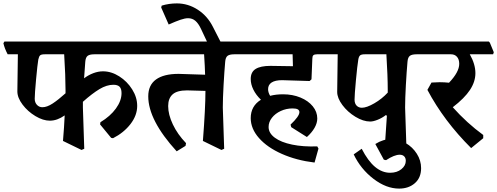

<svg xmlns="http://www.w3.org/2000/svg" viewBox="-43 -827 2921 1128"><path d="M458 -464Q453 -396 451 -367Q476 -386 505 -397Q534 -408 562 -408Q611 -408 657.5 -378.5Q704 -349 733.5 -302Q763 -255 763 -205Q763 -149 723.5 -98Q684 -47 621 -15L610 -17L545 -96L547 -109Q605 -144 638 -189.5Q671 -235 671 -280Q671 -306 659.5 -317.5Q648 -329 623 -329Q584 -329 541.5 -303.5Q499 -278 444 -229V-195L452 47L436 54L327 1Q334 -81 337 -149Q293 -118 250 -118Q210 -118 165 -145Q120 -172 89.5 -212.5Q59 -253 59 -290L62 -508H2Q-16 -542 -23 -573L-17 -583H792L797 -576L820 -520L816 -508H511Q484 -508 472 -499Q460 -490 458 -464ZM342 -279V-297Q342 -380 334 -508H220Q200 -508 193 -502Q186 -496 182 -477Q177 -448 169 -361.5Q161 -275 161 -247Q161 -225 174 -211Q187 -197 206 -197Q233 -197 266.5 -219Q300 -241 342 -279Z M1385 -508H1333Q1306 -508 1294 -499Q1282 -490 1280 -464Q1275 -408 1270.5 -327.5Q1266 -247 1266 -195L1274 47L1258 54L1149 1Q1164 -192 1164 -293L1056 -296Q997 -296 971 -272.5Q945 -249 945 -204Q945 -154 972.5 -96Q1000 -38 1050 14L1047 30L995 62Q828 -121 828 -261Q828 -327 873.5 -360Q919 -393 1006 -393L1162 -388Q1161 -433 1156 -508H800Q782 -545 775 -573L781 -583H1360L1366 -576L1388 -520Z M1208 -669 1274 -540H1193L1138 -657Q1123 -689 1105 -704.5Q1087 -720 1062 -720Q1044 -720 1017.5 -711Q991 -702 948 -683L904 -783L907 -794Q950 -807 996 -807Q1062 -807 1119 -770Q1176 -733 1208 -669Z M1532 -303Q1532 -284 1544 -264Q1578 -273 1620 -273Q1676 -273 1722 -254Q1768 -235 1794.5 -202.5Q1821 -170 1821 -131Q1821 -104 1805 -76Q1789 -48 1760 -22L1668 -80L1664 -95Q1716 -144 1716 -168Q1716 -179 1706.5 -184.5Q1697 -190 1676 -190Q1639 -190 1606.5 -175Q1574 -160 1554.5 -135Q1535 -110 1535 -81Q1535 -45 1571.5 -18Q1608 9 1673 22.5Q1738 36 1821 33L1828 46L1805 128Q1698 115 1612.5 77Q1527 39 1478.5 -16Q1430 -71 1430 -133Q1430 -204 1490 -241Q1461 -269 1445.5 -300.5Q1430 -332 1430 -363Q1430 -404 1459 -422Q1488 -440 1546 -440L1678 -438L1676 -508H1368Q1350 -546 1343 -573L1349 -583H1875L1881 -576L1902 -520L1898 -508H1819Q1804 -508 1798 -502.5Q1792 -497 1792 -482L1787 -361L1776 -351L1614 -356Q1574 -356 1553 -342.5Q1532 -329 1532 -303Z M2456 -508H2404Q2377 -508 2365 -499Q2353 -490 2351 -464Q2346 -408 2341.5 -327.5Q2337 -247 2337 -195L2345 47L2329 54L2220 1Q2226 -78 2230 -147L2224 -151Q2202 -134 2176 -123.5Q2150 -113 2132 -113Q2091 -113 2045 -141Q1999 -169 1968.5 -210Q1938 -251 1938 -287L1941 -508H1882Q1864 -542 1857 -573L1863 -583H2433L2438 -576L2460 -520ZM2227 -508H2100Q2080 -508 2072.5 -501.5Q2065 -495 2062 -477Q2056 -441 2048 -355Q2040 -269 2040 -242Q2040 -219 2052 -206.5Q2064 -194 2083 -194Q2111 -194 2156 -220Q2201 -246 2235 -283V-297Q2235 -380 2227 -508Z M2249 188Q2289 188 2315 167Q2341 146 2341 118Q2341 101 2331.5 91.5Q2322 82 2305 82Q2274 82 2225 114L2212 111L2162 19Q2208 -10 2256 -10Q2300 -10 2340.5 13.5Q2381 37 2406 76.5Q2431 116 2431 161Q2431 217 2394.5 249Q2358 281 2302 281Q2226 281 2151 223.5Q2076 166 2035 80L2082 47Q2119 119 2160.5 153.5Q2202 188 2249 188Z M2717 -508Q2750 -450 2750 -397Q2750 -347 2718 -298.5Q2686 -250 2617 -197Q2700 -104 2796 -34V-15L2725 43Q2565 -116 2468 -299L2492 -342Q2526 -344 2540 -344Q2568 -344 2595 -341Q2655 -404 2655 -452Q2655 -478 2642 -493Q2629 -508 2607 -508H2440Q2422 -547 2415 -573L2421 -583H2829L2835 -576L2858 -520L2854 -508Z"/></svg>

Font: Sahitya
Style: Bold
Weight: 700
Designer: Juan Pablo del Peral
Foundry: Juan Pablo del Peral (http://www.huertatipografica.com)
Version: Version 1.001;PS 001.000;hotconv 1.0.70;makeotf.lib2.5.58329